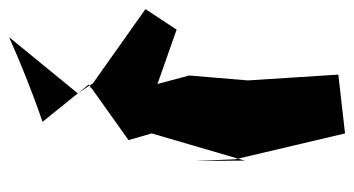

<svg xmlns="http://www.w3.org/2000/svg" viewBox="-202 -554 794 431"><g transform="rotate(-90 195.5 -338.0)"><path d="M269 -459 202 -561 328 -715C269 -689 208 -664 138 -640L222 -536L97 -447L112 -395L51 -186L50 -298L54 -207L112 39L244 24L231 -179L242 -311L223 -382L345 -339L391 -409L213 -535Z"/></g></svg>

Font: Asimov Silicon
Style: Regular
Weight: 400
Designer: Google
Version: Version 2.000980; 2014